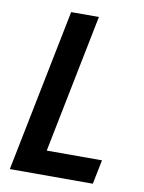

<svg xmlns="http://www.w3.org/2000/svg" viewBox="-80 -755 608 811"><g transform="rotate(10 223.5 -349.0)"><path d="M19 0 159 -698H278L159 -104H396L375 0Z"/></g></svg>

Font: IBM Plex Sans Cond SmBld
Style: Italic
Weight: 600
Width: 3
Italic angle: -11°
Designer: Mike Abbink, Paul van der Laan, Pieter van Rosmalen
Foundry: Bold Monday
Version: Version 1.3